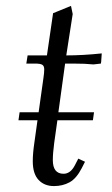

<svg xmlns="http://www.w3.org/2000/svg" viewBox="-20 -628 382 655"><path d="M43 -217.8 46.9 -245.1H111.8L127.9 -359.9Q130.9 -379.4 130.9 -391.1Q130.9 -402.8 124.3 -407Q117.7 -411.1 100.1 -411.1H69.8L74.2 -439H140.1L161.1 -583L222.2 -607.9L228 -580.1L206.1 -439Q262.2 -439 327.1 -445.8L325.2 -418L324.2 -411.1L298.8 -408.2Q272 -411.1 230 -411.1H202.1L179.2 -245.1H300.8L296.9 -217.8H175.8L165 -141.1Q160.2 -104.5 160.2 -82Q160.2 -35.2 196.8 -35.2Q220.7 -35.2 235.8 -64.9L247.1 -86.9L270 -76.2L258.8 -54.2Q240.7 -19 217.3 -6.1Q193.8 6.8 164.1 6.8Q131.3 6.8 111.6 -14.2Q91.8 -35.2 91.8 -78.1Q91.8 -104.5 97.2 -141.1L107.9 -217.8Z"/></svg>

Font: Dihjauti S
Style: Italic
Weight: 400
Italic angle: -9°
Designer: T. Christopher White
Version: Version 3.0.0